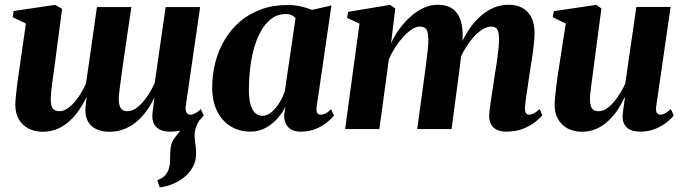

<svg xmlns="http://www.w3.org/2000/svg" viewBox="-20 -556 2942 827"><path d="M668 251.5 657.5 220.5Q679.5 212 690.8 199.8Q702 187.5 707 171Q712 157 712.2 137.8Q712.5 118.5 713.5 98.5Q714.5 60 732.8 37.2Q751 14.5 765.5 -5L846.5 -48.5Q832.5 -30.5 825.2 -10.5Q818 9.5 818 30.5Q818.5 45.5 821.8 66.5Q825 87.5 824.5 107.5Q824.5 137.5 810.5 163.2Q796.5 189 772 208.5Q750.5 225.5 723.8 236.5Q697 247.5 668 251.5ZM217 -286.5Q214.5 -267 211.2 -244Q208 -221 205 -198.5Q202 -176 200.2 -157.8Q198.5 -139.5 198.5 -129.5Q198.5 -102 206.8 -89.5Q215 -77 236.5 -77Q256 -77 276.8 -93Q297.5 -109 316.8 -136.5Q336 -164 350.5 -196.5Q355 -228 360.5 -265.5Q366 -303 370.5 -335.5Q374.5 -364 379.5 -398.5Q384.5 -433 389.2 -466.5Q394 -500 397.5 -525.5H546Q538 -472.5 530.2 -419.8Q522.5 -367 515.5 -318.8Q508.5 -270.5 503 -231.2Q497.5 -192 494.5 -166Q491.5 -140 491.5 -131.5Q491.5 -103 500 -90Q508.5 -77 529.5 -77Q550.5 -77 572 -94Q593.5 -111 612.8 -138.8Q632 -166.5 646.5 -199L693.5 -525.5H842L779.5 -95.5Q778.5 -77 784.5 -69.5Q790.5 -62 799.5 -62Q810 -62 820.2 -67.5Q830.5 -73 845 -86L857.5 -59Q846.5 -43.5 826.8 -27.2Q807 -11 778.8 0Q750.5 11 714 11Q671 11 651 -10.8Q631 -32.5 638 -78.5L645 -136Q631.5 -107.5 612.8 -80.8Q594 -54 570 -33.2Q546 -12.5 516.2 -0.5Q486.5 11.5 450.5 11.5Q416 11.5 391.8 -1.2Q367.5 -14 356.2 -38.2Q345 -62.5 348.5 -96L353.5 -139Q340.5 -111.5 322.5 -84.8Q304.5 -58 281 -36Q257.5 -14 228.2 -1.2Q199 11.5 163.5 11.5Q130.5 11.5 104 -1.8Q77.5 -15 62 -40.5Q46.5 -66 46 -103Q46 -118 48 -139Q50 -160 53 -183.8Q56 -207.5 59.2 -230.8Q62.5 -254 65.5 -273L91.5 -454.5L34.5 -482L39 -508.5L217 -535L247.5 -518Z M1344 -96Q1341.5 -76.5 1346.5 -69.2Q1351.5 -62 1361 -62Q1371 -62 1381.8 -67.2Q1392.5 -72.5 1406 -85.5L1418.5 -58.5Q1408 -44.5 1387.8 -28.2Q1367.5 -12 1339.2 -0.5Q1311 11 1275.5 11Q1237 11 1219.8 -10.2Q1202.5 -31.5 1204 -62L1209.5 -96.5Q1197.5 -71.5 1176 -46.8Q1154.5 -22 1124.8 -5.5Q1095 11 1058.5 11Q1011 11 973.8 -11.8Q936.5 -34.5 915.2 -77.2Q894 -120 894 -179.5Q894 -235 907.5 -287.2Q921 -339.5 947.5 -384.2Q974 -429 1013.2 -462.8Q1052.5 -496.5 1104.2 -515.5Q1156 -534.5 1219 -534.5Q1249 -534.5 1276 -528.2Q1303 -522 1324.5 -513.5L1407.5 -532.5ZM1253 -478Q1248 -484.5 1237.8 -490Q1227.5 -495.5 1212 -495.5Q1175 -495.5 1148.2 -475Q1121.5 -454.5 1102.8 -420Q1084 -385.5 1072.8 -343Q1061.5 -300.5 1056.8 -255.8Q1052 -211 1052 -170.5Q1052 -128.5 1059.8 -103.5Q1067.5 -78.5 1080.8 -67.8Q1094 -57 1110.5 -57Q1124.5 -57 1138.5 -65.5Q1152.5 -74 1165.5 -88.8Q1178.5 -103.5 1189.2 -123Q1200 -142.5 1207 -164.5Z M1682.5 -519.5 1664.5 -370Q1678 -399.5 1698.8 -428.8Q1719.5 -458 1745.8 -482.2Q1772 -506.5 1802.2 -521Q1832.5 -535.5 1866.5 -535.5Q1905 -535.5 1929.2 -518.2Q1953.5 -501 1964 -468.2Q1974.5 -435.5 1972.5 -389Q1972 -381.5 1971 -370.5Q1970 -359.5 1968.2 -347.5Q1966.5 -335.5 1965 -325L1947.5 -320.5Q1964.5 -370 1987.8 -409.5Q2011 -449 2039.8 -477.2Q2068.5 -505.5 2101.2 -520.5Q2134 -535.5 2170 -535.5Q2224 -535.5 2253.2 -503.5Q2282.5 -471.5 2282.5 -414Q2282.5 -391 2279.2 -362.2Q2276 -333.5 2271.2 -303.5Q2266.5 -273.5 2262 -245Q2258.5 -219.5 2254 -190.2Q2249.5 -161 2245.8 -134.8Q2242 -108.5 2241 -91Q2241 -73.5 2246.2 -67.8Q2251.5 -62 2259 -62Q2267.5 -62 2278.8 -67.5Q2290 -73 2304.5 -86L2316.5 -59.5Q2307 -48 2286.5 -31.5Q2266 -15 2234.5 -2Q2203 11 2160.5 11Q2137 11 2120.2 3Q2103.5 -5 2095.2 -20Q2087 -35 2087 -56Q2087 -69.5 2090.8 -97.2Q2094.5 -125 2099.8 -157.8Q2105 -190.5 2109 -219Q2114 -250 2118.8 -281.2Q2123.5 -312.5 2126.5 -339.8Q2129.5 -367 2129.5 -385.5Q2129.5 -416 2122.2 -428.8Q2115 -441.5 2095 -441.5Q2076.5 -441.5 2055.2 -427.5Q2034 -413.5 2013.5 -388.8Q1993 -364 1975.2 -331.8Q1957.5 -299.5 1946.5 -263L1969 -351.5Q1967.5 -332 1965.8 -314.5Q1964 -297 1962 -279.2Q1960 -261.5 1957 -241L1925 0H1777L1807 -218.5Q1811 -250 1815.2 -281Q1819.5 -312 1822.2 -339.2Q1825 -366.5 1825 -384.5Q1824.5 -416.5 1816.8 -429Q1809 -441.5 1787.5 -441.5Q1771.5 -441.5 1753.2 -429.2Q1735 -417 1716.5 -396.8Q1698 -376.5 1682 -351.5Q1666 -326.5 1655 -301L1614 0H1466.5L1528.5 -454.5L1475 -479L1479.5 -505L1660.5 -535Z M2486.5 11.5Q2452.5 11.5 2426.2 -2Q2400 -15.5 2384.8 -40.8Q2369.5 -66 2369 -101.5Q2369 -117.5 2371 -138.2Q2373 -159 2375.8 -182.5Q2378.5 -206 2382 -229Q2385.5 -252 2388.5 -272L2417 -454.5L2361 -482L2365.5 -508L2548.5 -535L2570.5 -519.5L2539.5 -285.5Q2537 -264.5 2533.8 -241.2Q2530.5 -218 2527.8 -195.8Q2525 -173.5 2523 -156.2Q2521 -139 2521 -130Q2521 -112 2524.5 -100.2Q2528 -88.5 2536.2 -82.8Q2544.5 -77 2559 -77Q2580.5 -77 2601.8 -94.8Q2623 -112.5 2641.5 -139.8Q2660 -167 2673 -195.5L2721 -526H2868.5L2806 -94.5Q2804 -77.5 2809.8 -69.8Q2815.5 -62 2824.5 -62Q2833.5 -62 2844.8 -67.8Q2856 -73.5 2869.5 -86L2882 -59Q2871 -44 2850 -27.8Q2829 -11.5 2800.8 -0.2Q2772.5 11 2739.5 11Q2700.5 11 2681.8 -5.2Q2663 -21.5 2661.5 -49Q2661.5 -53.5 2662.2 -63Q2663 -72.5 2664.8 -85Q2666.5 -97.5 2668.2 -110.8Q2670 -124 2672 -135.5L2670 -136Q2657.5 -108.5 2640 -82.2Q2622.5 -56 2599.5 -34.8Q2576.5 -13.5 2548.5 -1Q2520.5 11.5 2486.5 11.5Z"/></svg>

Font: Merriweather 96pt ExtraBold
Style: Italic
Weight: 800
Italic angle: -7.8°
Version: Version 2.101